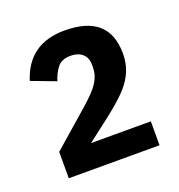

<svg xmlns="http://www.w3.org/2000/svg" viewBox="-80 -773 479 513"><g transform="rotate(-20 159.5 -516.5)"><path d="M290 -329H32V-404L135 -494Q152 -509 163.5 -521Q175 -533 181.5 -543.5Q188 -554 191 -564Q194 -574 194 -585V-593Q194 -613 181.5 -624Q169 -635 148 -635Q122 -635 110 -619Q98 -603 92 -583L23 -609Q53 -704 156 -704Q282 -704 282 -593Q282 -573 277 -555.5Q272 -538 261 -521Q250 -504 231 -486Q212 -468 185 -447L120 -397H290Z"/></g></svg>

Font: IBM Plex Sans Condensed SemiBold
Style: Regular
Weight: 600
Width: 3
Designer: Mike Abbink, Paul van der Laan, Pieter van Rosmalen
Foundry: Bold Monday
Version: Version 1.3